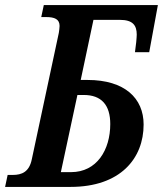

<svg xmlns="http://www.w3.org/2000/svg" viewBox="-41 -734 640 754"><path d="M-21 0H236C432 0 523 -112 523 -245C523 -348 449 -420 303 -420H276L326 -656H430C480 -656 496 -635 496 -598C496 -592 495 -581 494 -569L489 -529H545L579 -714H131L121 -667H140C173 -667 193 -659 193 -632C193 -624 191 -613 190 -605L84 -109C74 -59 45 -47 9 -47H-11ZM288 -361C357 -361 392 -322 392 -247C392 -145 339 -58 238 -58H198L263 -361Z"/></svg>

Font: Noto Serif Condensed SemiBold
Style: Italic
Weight: 600
Width: 3
Italic angle: -12°
Designer: Monotype Design Team
Foundry: Monotype Imaging Inc.
Version: Version 2.014